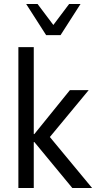

<svg xmlns="http://www.w3.org/2000/svg" viewBox="-20 -941 481 961"><path d="M72 0V-705H149V-270H152L330 -490H424L212 -234L214 -274L441 0H342L152 -230H149V0ZM211 -765 111 -921H168L247 -816L326 -921H383L283 -765Z"/></svg>

Font: Nunito Sans 10pt Condensed
Style: Regular
Weight: 400
Width: 3
Designer: Vernon Adams
Foundry: Vernon Adams
Version: Version 3.101;gftools[0.9.27]